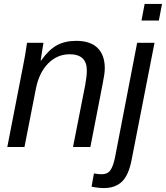

<svg xmlns="http://www.w3.org/2000/svg" viewBox="-20 -745 841 973"><path d="M350 0 412 -315Q416 -337 418 -355Q420 -373 420 -388Q420 -470 333 -470Q270 -470 224 -423.5Q178 -377 162 -296L104 0H17L98 -416Q103 -439 107.5 -467Q112 -495 117 -528H200Q200 -523 194 -490L186 -438H188Q228 -494 269 -516Q310 -538 366 -538Q438 -538 474.5 -502Q511 -466 511 -399Q511 -383 508 -363.5Q505 -344 500 -319L438 0ZM697 -641 713 -725H801L785 -641ZM507 208Q478 208 444 201L456 134Q479 138 496 138Q525 138 539.5 117.5Q554 97 563 52L675 -528H763L647 65Q632 143 598 175.5Q564 208 507 208Z"/></svg>

Font: Libra Sans Modern
Style: Italic
Weight: 400
Italic angle: -12°
Foundry: Stefan Peev, Context Ltd
Version: Version 1.000